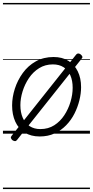

<svg xmlns="http://www.w3.org/2000/svg" viewBox="-20 -905 629 1300"><path d="M249 19Q189 19 147 -7.5Q105 -34 83.5 -81.5Q62 -129 62 -191Q62 -247 80.5 -304.5Q99 -362 134.5 -411Q170 -460 222.5 -489.5Q275 -519 343 -519Q401 -519 442.5 -493.5Q484 -468 506.5 -422Q529 -376 529 -315Q529 -272 517.5 -225.5Q506 -179 484 -135.5Q462 -92 428 -57Q394 -22 349.5 -1.5Q305 19 249 19ZM253 -31Q307 -31 347.5 -57Q388 -83 415.5 -125Q443 -167 457.5 -216Q472 -265 472 -311Q472 -359 456.5 -394.5Q441 -430 411 -449.5Q381 -469 338 -469Q286 -469 245 -443.5Q204 -418 176 -376.5Q148 -335 133 -286.5Q118 -238 118 -193Q118 -144 134 -107.5Q150 -71 180.5 -51Q211 -31 253 -31ZM95 43Q89 51 81 50.5Q73 50 64 44Q56 37 54 29.5Q52 22 59 14L496 -536Q502 -543 510 -543Q518 -543 527 -536Q535 -529 537.5 -522Q540 -515 533 -508ZM0 365H589V375H0ZM0 -20H589V0H0ZM0 -505H589V-500H0ZM0 -885H589V-875H0Z"/></svg>

Font: Playwrite AT Guides
Style: Italic
Weight: 400
Italic angle: -13.0072°
Designer: Veronika Burian, José Scaglione
Foundry: TypeTogether
Version: Version 1.002